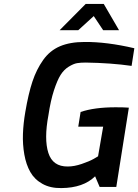

<svg xmlns="http://www.w3.org/2000/svg" viewBox="-20 -953 705 979"><path d="M284 -799 417 -933H509L587 -799H506L458 -871L379 -799ZM109 -382Q125 -476 145.5 -537.5Q166 -599 200 -647Q234 -695 285.5 -717Q337 -739 411 -739Q524 -740 665 -707L651 -617Q547 -632 417 -634Q391 -634 373 -631Q355 -628 330.5 -613Q306 -598 289 -571Q272 -544 255 -492Q238 -440 227 -366Q204 -244 226.5 -173.5Q249 -103 326 -104Q358 -104 396.5 -117Q435 -130 458 -143L480 -156L506 -307H379L391 -382Q461 -406 570 -406Q613 -406 637 -404L573 0H488L465 -54Q405 5 293 6Q237 7 196.5 -15.5Q156 -38 134.5 -76Q113 -114 104 -165.5Q95 -217 97 -270.5Q99 -324 109 -382Z"/></svg>

Font: Exo
Style: Demi Bold Italic
Weight: 600
Designer: Natanael Gama
Version: Version 1